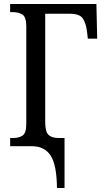

<svg xmlns="http://www.w3.org/2000/svg" viewBox="-20 -734 523 964"><path d="M266 210Q265 95 234.5 47.5Q204 0 139 0H31V-41H45Q75 -41 93.5 -53.5Q112 -66 112 -113V-601Q112 -648 93 -660.5Q74 -673 45 -673H31V-714H464L468 -540H421L417 -574Q412 -617 396 -641Q380 -665 331 -665H207V-120Q207 -73 223.5 -57Q240 -41 275 -41H304V210Z"/></svg>

Font: Noto Serif Condensed
Style: Regular
Weight: 400
Width: 3
Designer: Monotype Design Team
Foundry: Monotype Imaging Inc.
Version: Version 2.013; ttfautohint (v1.8.4.7-5d5b)